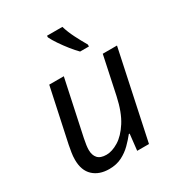

<svg xmlns="http://www.w3.org/2000/svg" viewBox="-183 -886 944 1016"><g transform="rotate(-30 289.5 -378.0)"><path d="M189 10Q128 10 91.5 -24Q55 -58 55 -123Q55 -146 58.5 -166.5Q62 -187 66 -209L136 -536H225L153 -199Q144 -156 144 -132Q144 -100 160.5 -81.5Q177 -63 214 -63Q248 -63 287.5 -87Q327 -111 361 -164Q395 -217 414 -305L463 -536H550L436 0H364L375 -99H370Q351 -75 325.5 -49.5Q300 -24 266.5 -7Q233 10 189 10ZM365 -606Q346 -625 324.5 -652Q303 -679 284 -707Q265 -735 255 -756V-766H349Q360 -729 379.5 -690.5Q399 -652 419 -618V-606Z"/></g></svg>

Font: Noto IKEA Latin
Style: Italic
Weight: 400
Italic angle: -12°
Designer: Monotype Design Team
Foundry: Monotype Imaging Inc.
Version: Version 1.0